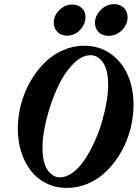

<svg xmlns="http://www.w3.org/2000/svg" viewBox="-20 -898 667 931"><path d="M505.9 -724.1Q477.1 -724.1 458.7 -741.9Q440.4 -759.8 440.4 -787.1Q440.4 -821.3 468.3 -849.6Q496.1 -877.9 533.2 -877.9Q562 -877.9 580.3 -860.1Q598.6 -842.3 598.6 -814.5Q598.6 -779.3 571.5 -751.7Q544.4 -724.1 505.9 -724.1ZM304.2 -725.1Q276.4 -725.1 258.5 -742.9Q240.7 -760.7 240.7 -788.1Q240.7 -822.8 268.3 -849.4Q295.9 -876 329.6 -876Q358.4 -876 376.5 -859.1Q394.5 -842.3 394.5 -815.4Q394.5 -780.8 368.2 -752.9Q341.8 -725.1 304.2 -725.1ZM305.2 13.2Q249 13.2 203.4 -9.8Q157.7 -32.7 128.2 -72Q98.6 -111.3 82.5 -162.8Q66.4 -214.4 66.4 -272.9Q66.4 -332 81.5 -390.9Q96.7 -449.7 125.7 -500.7Q154.8 -551.8 193.6 -591.3Q232.4 -630.9 283 -653.6Q333.5 -676.3 388.2 -676.3Q462.4 -676.3 517.6 -636.5Q572.8 -596.7 600.1 -532.7Q627.4 -468.8 627.4 -390.1Q627.4 -331.1 612.3 -272.2Q597.2 -213.4 568.1 -162.4Q539.1 -111.3 500.2 -71.8Q461.4 -32.2 410.6 -9.5Q359.9 13.2 305.2 13.2ZM270.5 -38.1Q301.3 -38.1 332 -60.5Q362.8 -83 387.9 -119.9Q413.1 -156.7 435.3 -204.1Q457.5 -251.5 472.4 -301Q487.3 -350.6 495.8 -398.4Q504.4 -446.3 504.4 -484.4Q504.4 -559.1 479.5 -594.7Q454.6 -630.4 418.9 -630.4Q374 -630.4 329.6 -582.3Q285.2 -534.2 254.6 -464.4Q224.1 -394.5 205.1 -318.4Q186 -242.2 186 -184.1Q186 -109.4 210.7 -73.7Q235.4 -38.1 270.5 -38.1Z"/></svg>

Font: Elstob 6pt
Style: Italic
Weight: 700
Italic angle: -20°
Designer: Peter S. Baker
Version: Version 1.015